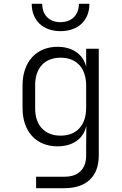

<svg xmlns="http://www.w3.org/2000/svg" viewBox="-20 -805 640 1005"><path d="M297 -642C389 -642 448 -698 448 -785H393C393 -726 355 -689 296 -689C238 -689 201 -726 201 -785H146C146 -698 205 -642 297 -642ZM169 180H317C432 180 497 119 497 9V-550H431V-455C416 -520 360 -560 281 -560C169 -560 98 -480 98 -358V-239C98 -117 169 -39 281 -39C360 -39 416 -78 431 -143H432L431 -38V9C431 80 390 120 318 120H169ZM297 -95C214 -95 164 -149 164 -237V-360C164 -449 214 -503 297 -503C382 -503 431 -448 431 -356V-241C431 -149 381 -95 297 -95Z"/></svg>

Font: JetBrains Mono ExtraLight
Style: Regular
Weight: 240
Monospace: yes
Designer: Philipp Nurullin, Konstantin Bulenkov
Foundry: JetBrains
Version: Version 2.305